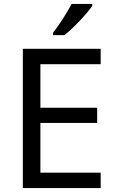

<svg xmlns="http://www.w3.org/2000/svg" viewBox="-20 -964 596 984"><path d="M453 -934V-944H347C324 -899 281 -833 252 -796V-784H310C357 -820 428 -897 453 -934ZM496 0V-79H187V-334H478V-412H187V-635H496V-714H97V0Z"/></svg>

Font: Noto Sans Syriac Western
Style: Regular
Weight: 400
Designer: Patrick Giasson and the Monotype Design Team
Foundry: Monotype Imaging Inc.
Version: Version 3.000